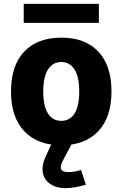

<svg xmlns="http://www.w3.org/2000/svg" viewBox="-20 -742 628 988"><path d="M488.8 -722.2V-624.5H102.1V-722.2ZM397 132.8 421.9 208.5Q393.6 216.8 367.9 221.4Q342.3 226.1 317.9 226.1Q263.7 226.1 231.2 199Q198.7 171.9 198.7 127.4Q198.7 107.9 206.5 84.7Q214.4 61.5 233.9 22.9L244.6 0V-1.5H346.7L348.6 0L314.5 63.5Q302.2 85.9 297.4 98.1Q292.5 110.4 292.5 119.1Q292.5 143.6 333.5 143.6Q361.3 143.6 397 132.8ZM295.4 -548.3Q418 -548.3 485.8 -476.6Q553.7 -404.8 553.7 -271.5Q553.7 -138.7 485.6 -66.7Q417.5 5.4 295.4 5.4Q173.3 5.4 105 -66.7Q36.6 -138.7 36.6 -271.5Q36.6 -404.8 104.7 -476.6Q172.9 -548.3 295.4 -548.3ZM295.4 -422.9Q251.5 -422.9 227.1 -384.5Q202.6 -346.2 202.6 -271.5Q202.6 -196.3 226.8 -158.2Q251 -120.1 295.4 -120.1Q339.8 -120.1 363.8 -158.2Q387.7 -196.3 387.7 -271.5Q387.7 -346.2 363.3 -384.5Q338.9 -422.9 295.4 -422.9Z"/></svg>

Font: Estedad-FD ExtraBold
Style: Regular
Weight: 800
Designer: Amin Abedi
Version: Version 7.3